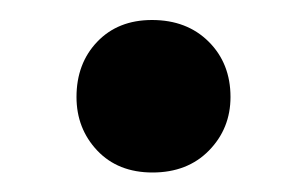

<svg xmlns="http://www.w3.org/2000/svg" viewBox="-20 -162 306 192"><path d="M132.5 10.5Q98 10.5 77.2 -11.5Q56.5 -33.5 56.5 -65Q56.5 -98.5 77.2 -120.2Q98 -142 132 -142Q167 -142 188.8 -120.2Q210.5 -98.5 210.5 -65Q210.5 -33.5 189 -11.5Q167.5 10.5 132.5 10.5Z"/></svg>

Font: Libre Caslon Text Medium
Style: Regular
Weight: 500
Designer: Pablo Impallari, Rodrigo Fuenzalida, Katja Schimmel
Foundry: Pablo Impallari, Rodrigo Fuenzalida
Version: Version 2.000